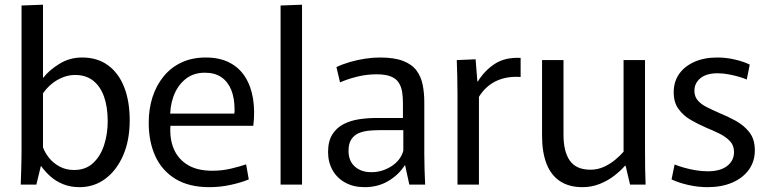

<svg xmlns="http://www.w3.org/2000/svg" viewBox="-20 -771 3214 802"><path d="M312.1 10.8Q273.9 10.8 243.5 -1.7Q213.1 -14.2 190.3 -34.5Q167.6 -54.8 152 -77.1H150.6L131.9 0H66.6Q67 -14.6 67.7 -33Q68.4 -51.5 68.9 -71.8Q69.4 -92 69.7 -111.3Q70 -130.6 70 -146.8V-748L159.6 -751.4V-446.6H161Q184.9 -477.6 227.8 -504.2Q270.6 -530.8 323.5 -530.8Q386.7 -530.8 431 -498.5Q475.3 -466.2 498.6 -407.3Q521.8 -348.3 521.8 -268.5Q521.8 -185.2 494.6 -122.4Q467.3 -59.6 420.2 -24.4Q373.1 10.8 312.1 10.8ZM289.3 -60.9Q337.8 -60.9 368.8 -89.8Q399.8 -118.6 414.8 -164.9Q429.9 -211.2 429.9 -264.6Q429.9 -324.4 414.4 -367.7Q398.9 -410.9 368.7 -434.4Q338.4 -457.9 293.7 -457.9Q266.1 -457.9 240 -447Q213.9 -436.1 193.4 -418.5Q172.9 -400.9 159.6 -380.9V-155.6Q167.6 -133.4 185 -111.5Q202.5 -89.6 229 -75.3Q255.6 -60.9 289.3 -60.9Z M854.7 10.8Q769.6 10.8 713.2 -23.5Q656.8 -57.8 629 -118.3Q601.2 -178.8 601.2 -258.1Q601.2 -316 617 -365.2Q632.8 -414.4 663.4 -451.8Q693.9 -489.3 738.1 -510Q782.3 -530.8 839.2 -530.8Q897.6 -530.8 938.6 -509.5Q979.7 -488.2 1004 -449.7Q1028.4 -411.2 1036.9 -359.1Q1045.4 -307.1 1038.1 -245.5H650.8L695.9 -279.1Q684.8 -213.9 700.3 -164.3Q715.8 -114.6 757.6 -86.2Q799.4 -57.8 866.2 -57.8Q909.2 -57.8 946.8 -67.1Q984.4 -76.3 1008.1 -84.5L1019.1 -21.6Q989.2 -8.9 945 0.9Q900.7 10.8 854.7 10.8ZM651.8 -296.6H958.8Q959.8 -301.8 959.8 -306.1Q959.8 -310.4 959.8 -312.8Q959.8 -360.4 946.2 -394.8Q932.5 -429.2 905.1 -448.2Q877.8 -467.3 835.7 -467.3Q786.7 -467.3 753.3 -439.4Q719.9 -411.6 704.1 -366.9Q688.3 -322.2 691.2 -271.9Z M1152 -748 1241.6 -751.4V0H1152Z M1503.2 10.8Q1456.6 10.8 1422.3 -8.1Q1387.9 -26.9 1369.2 -60.1Q1350.4 -93.2 1350.4 -135.6Q1350.4 -180.7 1367.9 -208.9Q1385.3 -237.1 1414.5 -252.2Q1443.7 -267.3 1479.8 -272.8Q1515.9 -278.2 1552.9 -278.2H1663.1V-341.5Q1663.1 -365.9 1659.7 -387.3Q1656.3 -408.6 1645.7 -425.5Q1635.1 -442.4 1612.8 -451.5Q1590.6 -460.6 1552.8 -460.6Q1511.9 -460.6 1472.4 -450.9Q1432.8 -441.2 1400.4 -426.9L1385.3 -490.8Q1411.7 -503.3 1442.4 -512.2Q1473.1 -521.1 1505.3 -525.9Q1537.5 -530.8 1566.8 -530.8Q1626.7 -530.8 1663.7 -516.5Q1700.6 -502.3 1719.7 -476.6Q1738.7 -451 1745.5 -417.1Q1752.3 -383.3 1752.3 -344.4V-128.2Q1752.3 -98.6 1753.4 -63.4Q1754.5 -28.1 1755.9 0H1689.7L1672.3 -80.1H1670.5Q1644.6 -39.9 1601.5 -14.6Q1558.4 10.8 1503.2 10.8ZM1531.2 -51.8Q1576.3 -51.8 1614.8 -76.4Q1653.2 -101 1664.7 -141.1V-227.3H1564.7Q1544.9 -227.3 1522.4 -225.3Q1499.9 -223.3 1480.1 -215.5Q1460.3 -207.6 1448.1 -189.7Q1435.8 -171.8 1435.8 -140.7Q1435.8 -99.3 1461.9 -75.5Q1488 -51.8 1531.2 -51.8Z M1891 0V-372.9Q1891 -419.1 1890 -453.7Q1889 -488.3 1888 -520L1966.6 -523.4L1974 -430.9H1976.2Q2003.9 -476.2 2046.9 -504.3Q2089.9 -532.3 2154.7 -529.2V-449.5Q2097 -453.4 2053.1 -432.8Q2009.2 -412.2 1980.6 -366.7V0Z M2413.4 10.8Q2356.7 10.8 2318.9 -14.4Q2281.1 -39.6 2262.6 -87.7Q2244.2 -135.8 2244.2 -203.5V-520H2333.8V-207.8Q2333.8 -137.6 2360.4 -99.8Q2387.1 -62.1 2446.3 -62.1Q2476 -62.1 2501.9 -73.8Q2527.7 -85.4 2548.8 -102.8Q2569.9 -120.2 2584.7 -137.3V-520H2674.3V-144.5Q2674.3 -102.3 2674.8 -67.3Q2675.3 -32.3 2676.7 0H2611.8L2593.2 -78.7H2590.7Q2572.8 -58.1 2545.8 -37.1Q2518.7 -16.1 2485 -2.7Q2451.2 10.8 2413.4 10.8Z M2935.4 10.8Q2895.6 10.8 2855.3 1.7Q2815 -7.4 2785.1 -21.6L2797.9 -83.9Q2814.7 -77.1 2837.8 -70.5Q2860.9 -63.9 2886.5 -59.7Q2912.1 -55.5 2936.8 -55.5Q2988.8 -55.5 3017.5 -77.9Q3046.1 -100.3 3046.1 -135.9Q3046.1 -163.7 3029.1 -181.6Q3012.1 -199.4 2985.7 -212.6Q2959.2 -225.7 2929.3 -237.9Q2897.3 -251.8 2866.2 -269.6Q2835.2 -287.3 2814.6 -315.1Q2794.1 -342.8 2794.1 -385.2Q2794.1 -429.2 2816.4 -461.5Q2838.8 -493.8 2879.9 -512.3Q2921 -530.8 2975.8 -530.8Q3013.7 -530.8 3049.8 -522.3Q3086 -513.8 3111.7 -501.2L3099.3 -438.8Q3085.1 -445.1 3064.8 -450.9Q3044.4 -456.7 3022 -460.8Q2999.6 -464.9 2977.3 -464.9Q2930.4 -464.9 2905.5 -444.2Q2880.6 -423.5 2880.6 -391.6Q2880.6 -367.3 2895.3 -350.8Q2910.1 -334.3 2934.5 -322.3Q2958.9 -310.3 2986.7 -298.1Q3020.3 -284.6 3054.1 -265.9Q3087.8 -247.2 3110.4 -218.3Q3133 -189.3 3133 -142.8Q3133 -96.6 3107.9 -61.9Q3082.8 -27.3 3038.6 -8.3Q2994.3 10.8 2935.4 10.8Z"/></svg>

Font: Murecho Thin
Style: Regular
Weight: 100
Designer: Neil Summerour
Foundry: Positype
Version: Version 1.010